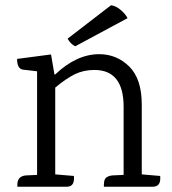

<svg xmlns="http://www.w3.org/2000/svg" viewBox="-20 -710 653 730"><path d="M561 0H375V-8Q375 -32 389 -38Q396 -42 406 -43L450 -45V-304Q450 -444 339 -444Q298 -444 265 -428Q232 -412 190 -377V-47L261 -41Q265 0 234 0H46V-8Q46 -40 78 -43L121 -45V-439L69 -445Q45 -447 45 -486L174 -503L187 -427H190Q271 -504 357 -504Q424 -504 471.5 -457Q519 -410 519 -312V-47L589 -41Q593 0 561 0ZM465 -641 266 -534Q248 -543 237 -563L402 -690Q420 -688 438 -673Q456 -658 465 -641Z"/></svg>

Font: Karma
Style: Regular
Weight: 400
Designer: Joana Correia
Foundry: Indian Type Foundry
Version: Version 1.202;PS 1.0;hotconv 1.0.78;makeotf.lib2.5.61930; tt